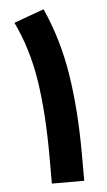

<svg xmlns="http://www.w3.org/2000/svg" viewBox="-50 -702 409 736"><g transform="rotate(-5 154.5 -334.0)"><path d="M244.1 0H119.6V-101.1Q119.6 -272.9 99.9 -398.4Q80.1 -523.9 30.3 -626.5L146 -668.5Q200.7 -547.4 222.4 -408.9Q244.1 -270.5 244.1 -99.6Z"/></g></svg>

Font: Vazirmatn UI
Style: Bold
Weight: 700
Designer: Saber Rastikerdar
Foundry: Saber Rastikerdar
Version: Version 33.003